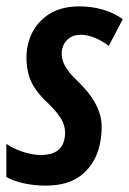

<svg xmlns="http://www.w3.org/2000/svg" viewBox="-29 -572 405 602"><path d="M115 10Q78 10 44.5 2.5Q11 -5 -9 -17V-121Q14 -105 44 -95.5Q74 -86 99 -86Q163 -86 173 -136Q179 -165 167.5 -190Q156 -215 121 -249Q71 -295 60 -341Q49 -387 58 -430Q70 -485 112 -518.5Q154 -552 219 -552Q299 -552 356 -512L312 -428Q290 -445 267 -454Q244 -463 224 -463Q201 -463 186 -451Q171 -439 166 -419Q161 -393 173 -369Q185 -345 214 -318Q253 -280 270.5 -247Q288 -214 289.5 -182.5Q291 -151 284 -120Q272 -62 230 -26Q188 10 115 10Z"/></svg>

Font: Noto Sans ExtraCondensed SemiBold
Style: Italic
Weight: 600
Width: 2
Italic angle: -12°
Designer: Monotype Design Team
Foundry: Monotype Imaging Inc.
Version: Version 2.013; ttfautohint (v1.8.4.7-5d5b)